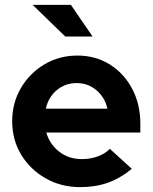

<svg xmlns="http://www.w3.org/2000/svg" viewBox="-20 -758 626 788"><path d="M309 10Q231 10 167.5 -26Q104 -62 67 -123Q30 -184 30 -260Q30 -336 66 -397Q102 -458 162.5 -494Q223 -530 298 -530Q372 -530 430.5 -493.5Q489 -457 522.5 -393.5Q556 -330 556 -250V-214H170Q184 -166 223 -135.5Q262 -105 316 -105Q351 -105 381 -116Q411 -127 431 -147L521 -65Q473 -26 422.5 -8Q372 10 309 10ZM168 -312H421Q410 -359 375.5 -388Q341 -417 295 -417Q248 -417 213.5 -388.5Q179 -360 168 -312ZM248 -608 114 -738H271L360 -608Z"/></svg>

Font: Red Hat Display
Style: Bold
Weight: 700
Designer: Pentagram, MCKL
Foundry: Pentagram, MCKL
Version: Version 1.023; ttfautohint (v1.8.3)